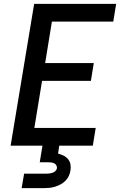

<svg xmlns="http://www.w3.org/2000/svg" viewBox="-20 -755 640 995"><path d="M35 0 157 -735H582L567 -643H249L214 -428H466L451 -336H198L158 -92H476L461 0ZM92 220 105 145H220Q228 145 236 144Q244 143 252 140.5Q260 138 267 131.5Q274 125 275 117Q276 109 272 102Q268 95 261 91.5Q254 88 246 87Q238 86 229 86H186L200 0H287L281 41Q296 45 309.5 51.5Q323 58 332.5 69.5Q342 81 345 96.5Q348 112 345 129Q343 143 336.5 157Q330 171 319 182Q308 193 294 200.5Q280 208 265.5 212.5Q251 217 236.5 218.5Q222 220 207 220Z"/></svg>

Font: Iosevka SS04 SmBd Ex Obl
Style: Regular
Weight: 600
Width: 7
Italic angle: -9°
Monospace: yes
Designer: Belleve Invis
Foundry: Belleve Invis
Version: Version 19.0.0; ttfautohint (v1.8.4)